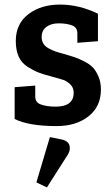

<svg xmlns="http://www.w3.org/2000/svg" viewBox="-20 -538 491 839"><path d="M295 -427Q271 -436 237 -436Q203 -436 182.5 -420.5Q162 -405 162 -376Q162 -360 169.5 -347.5Q177 -335 193 -326.5Q209 -318 221.5 -313.5Q234 -309 257 -303Q288 -294 305 -288.5Q322 -283 347.5 -270Q373 -257 386.5 -242.5Q400 -228 410.5 -203Q421 -178 421 -147Q421 -72 366.5 -29.5Q312 13 228 13Q106 13 44 -18V-157L134 -164V-116Q134 -91 157 -82Q184 -72 223 -72Q302 -72 302 -133Q302 -155 287.5 -169Q273 -183 259 -188Q245 -193 211 -202Q206 -203 204 -204Q169 -213 147.5 -221.5Q126 -230 100 -246.5Q74 -263 61.5 -291Q49 -319 49 -359Q49 -434 104 -476Q159 -518 242 -518Q326 -518 408 -478V-358L318 -351V-393Q318 -418 295 -427ZM198 61 139 259 185 281 271 146Q289 122 284 99.5Q279 77 247 71Z"/></svg>

Font: Bree Serif
Style: Regular
Weight: 400
Designer: Veronika Burian, Jos Scaglione
Foundry: TypeTogether
Version: Version 1.001